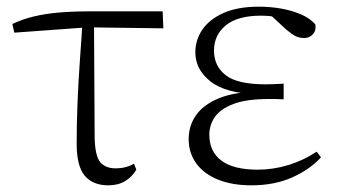

<svg xmlns="http://www.w3.org/2000/svg" viewBox="-20 -542 1019 576"><path d="M23 -444 17 -470Q49 -485 83 -493Q117 -501 158 -504.5Q199 -508 252 -508H468L470 -457L242 -460ZM305 14Q259 14 234.5 -14.5Q210 -43 210 -111Q210 -170 212.5 -232.5Q215 -295 219.5 -358Q224 -421 228 -481H262L264 -125Q266 -71 282 -54Q298 -37 326 -37Q343 -37 356.5 -40.5Q370 -44 382 -51L389 -33Q376 -11 355 1.5Q334 14 305 14Z M734 14Q677 14 634.5 -3Q592 -20 569 -51.5Q546 -83 546 -125Q546 -164 567.5 -195.5Q589 -227 635 -246.5Q681 -266 754 -267V-259Q656 -262 611 -298Q566 -334 566 -385Q566 -422 587 -453Q608 -484 650.5 -503Q693 -522 757 -522Q790 -522 822 -516.5Q854 -511 881.5 -499.5Q909 -488 926 -469Q929 -450 918.5 -439Q908 -428 893 -428Q878 -428 867 -433.5Q856 -439 839 -453L784 -504L838 -502L842 -485Q817 -490 800 -492.5Q783 -495 763 -495Q693 -495 657.5 -466Q622 -437 622 -390Q622 -344 657 -316.5Q692 -289 777 -289Q788 -289 800.5 -289.5Q813 -290 831 -291V-244Q813 -245 804.5 -245Q796 -245 788 -245Q719 -245 680 -230Q641 -215 624.5 -191Q608 -167 608 -138Q608 -87 644.5 -60Q681 -33 753 -33Q800 -33 845.5 -47Q891 -61 930 -87L943 -70Q909 -33 856 -9.5Q803 14 734 14Z"/></svg>

Font: Noto Serif KR
Style: Regular
Weight: 200
Designer: Ryoko NISHIZUKA 西塚涼子 (kana & ideographs); Frank Grießhammer (Latin, Greek & Cyrillic); Wenlong ZHANG 张文龙 (bopomofo); San
Foundry: Adobe
Version: Version 2.001;hotconv 1.1.0;makeotfexe 2.6.0